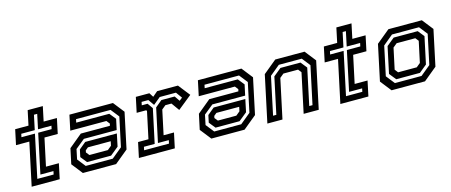

<svg xmlns="http://www.w3.org/2000/svg" viewBox="-44 -1205 4069 1733"><g transform="rotate(-15 1990.0 -338.5)"><path d="M89.5 0 174.5 -399H50L80 -540H204.5L233.5 -677H375L346 -540H470L440 -399H316L261 -141.5H381.5L351.5 0ZM157 -55H309.5L316 -85.5H194L272.5 -455.5H398L404.5 -486H279L308 -622.5H277.5L248.5 -486H122.5L116 -455.5H242Z M568 0 487 -103 517.5 -245.5 642 -348.5H914L918.5 -368L894.5 -398.5H557L587 -540H993.5L1074.5 -437L1003.5 -103L878.5 0ZM630 -85.5 582.5 -144.5 597 -212.5 661 -265.5H956.5L932 -148.5L854.5 -85.5ZM609.5 -55H862L960 -135.5L1018 -408L956.5 -485.5H634L627.5 -454.5H936.5L984.5 -395L963 -295.5H656.5L568.5 -224L549 -131.5ZM667 -141.5H839.5L876.5 -172L885 -212H672L646.5 -191L642.5 -172Z M1091.5 0 1121.5 -141H1218.5L1272 -391.5L1266 -399H1177.5L1207.5 -540H1334L1359.5 -500L1406.5 -540H1601L1687 -430.5L1555.5 -324.5L1502.5 -398.5H1445.5L1408.5 -368L1360 -140.5H1457L1427 0ZM1155 -55H1387.5L1394 -86H1292.5L1360 -400.5L1422.5 -452.5H1547L1580.5 -403.5L1608.5 -425.5L1567 -483H1415.5L1348 -427.5L1309 -483H1246L1239.5 -452.5H1294L1329.5 -402L1262 -86H1161.5Z M1768.5 0 1687.5 -103 1718 -245.5 1842.5 -348.5H2114.5L2119 -368L2095 -398.5H1757.5L1787.5 -540H2194L2275 -437L2204 -103L2079 0ZM1830.5 -85.5 1783 -144.5 1797.5 -212.5 1861.5 -265.5H2157L2132.5 -148.5L2055 -85.5ZM1810 -55H2062.5L2160.5 -135.5L2218.5 -408L2157 -485.5H1834.5L1828 -454.5H2137L2185 -395L2163.5 -295.5H1857L1769 -224L1749.5 -131.5ZM1867.5 -141.5H2040L2077 -172L2085.5 -212H1872.5L1847 -191L1843 -172Z M2292 0 2385 -437 2510 -540H2784L2865 -437L2772 0H2631L2709.5 -368L2685.5 -398.5H2548.5L2511.5 -368L2433 0ZM2360 -55H2390.5L2463 -395L2536 -454.5H2723L2770.5 -395.5L2698 -55H2728.5L2804 -408.5L2743.5 -485.5H2529L2435 -408Z M2974 0 3059 -399H2934.5L2964.5 -540H3089L3118 -677H3259.5L3230.5 -540H3354.5L3324.5 -399H3200.5L3145.5 -141.5H3266L3236 0ZM3041.5 -55H3194L3200.5 -85.5H3078.5L3157 -455.5H3282.5L3289 -486H3163.5L3192.5 -622.5H3162L3133 -486H3007L3000.5 -455.5H3126.5Z M3452.5 0 3371.5 -103 3442.5 -437 3567.5 -540H3880L3961 -437L3890 -103L3765 0ZM3498.5 -55H3747.5L3840.5 -131.5L3899.5 -408.5L3839 -485.5H3586.5L3493 -408L3435 -135.5ZM3519 -85.5 3468.5 -148.5 3521 -395 3594 -454.5H3818.5L3866 -395.5L3812.5 -144.5L3740.5 -85.5ZM3551.5 -141.5H3726L3763 -172L3805 -368L3781 -398.5H3606.5L3569.5 -368L3527.5 -172Z"/></g></svg>

Font: Tourney SemiBold
Style: Italic
Weight: 600
Italic angle: -12°
Version: Version 1.015